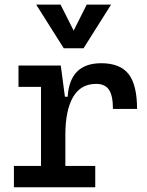

<svg xmlns="http://www.w3.org/2000/svg" viewBox="-20 -796 626 816"><path d="M257.8 -222.7V-90.8H384.8V0H39.1V-90.8H154.3V-426.8H58.6V-517.6H238.3L255.9 -384.8H267.6Q276.4 -527.3 410.2 -527.3Q490.2 -527.3 526.4 -481.4Q562.5 -435.5 562.5 -333H460Q460 -389.6 443.1 -414.6Q426.3 -439.5 388.7 -439.5Q322.8 -439.5 290.3 -383.1Q257.8 -326.7 257.8 -222.7ZM251 -590.8 133.8 -776.4H237.3L293 -666L348.6 -776.4H452.1L335 -590.8Z"/></svg>

Font: CaskaydiaMono NF
Style: Regular
Weight: 400
Designer: Aaron Bell
Foundry: Saja Typeworks
Version: Version 2111.001; ttfautohint (v1.8.4);Nerd Fonts 3.1.1